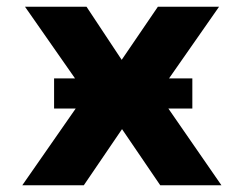

<svg xmlns="http://www.w3.org/2000/svg" viewBox="-20 -548 724 568"><path d="M549 -227V-316H480L628 -528H447L340 -371L236 -528H54L202 -316H140V-227H204L46 0H228L341 -166L454 0H635L478 -227Z"/></svg>

Font: Asimov
Style: XWid
Weight: 500
Designer: Google
Version: Version 2.000980; 2014